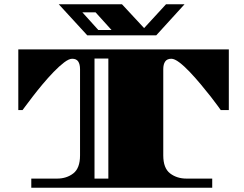

<svg xmlns="http://www.w3.org/2000/svg" viewBox="-20 -882 1144 902"><path d="M127 0V-43H248Q293 -43 324.5 -67.5Q356 -92 356 -152V-557Q356 -580 347.5 -593Q339 -606 319 -606Q304 -606 281 -588.5Q258 -571 231.5 -543.5Q205 -516 179.5 -485.5Q154 -455 133 -427.5Q112 -400 99 -382.5Q86 -365 86 -365H66V-650H1055V-365H1017Q1017 -365 1004.5 -382.5Q992 -400 970.5 -427.5Q949 -455 923.5 -485.5Q898 -516 872 -543.5Q846 -571 823 -588.5Q800 -606 785 -606Q765 -606 756 -593Q747 -580 747 -557V-152Q747 -92 779 -67.5Q811 -43 856 -43H977V0ZM424 -43H489V-607H424ZM390 -716 256 -862H553L657 -750L760 -862H847L714 -716ZM442 -741H504L429 -824H367Z"/></svg>

Font: Diplomata SC
Style: Regular
Weight: 400
Designer: Eduardo Rodriguez Tunni
Foundry: Eduardo Rodriguez Tunni
Version: Version 1.002; ttfautohint (v1.8.4.7-5d5b);gftools[0.9.23]